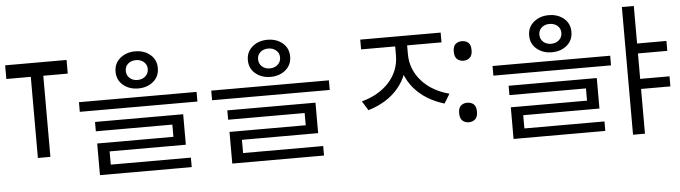

<svg xmlns="http://www.w3.org/2000/svg" viewBox="-52 -910 4713 1330"><g transform="rotate(-5 2305.0 -245.0)"><path d="M438 -659V-564H268V0H181V-564H11V-659Z M916 -677Q979 -677 1021 -641.5Q1063 -606 1063 -548Q1063 -490 1021 -454.5Q979 -419 916 -419Q854 -419 811.5 -454.5Q769 -490 769 -548Q769 -606 811.5 -641.5Q854 -677 916 -677ZM916 -616Q883 -616 861.5 -597Q840 -578 840 -548Q840 -517 861.5 -497.5Q883 -478 916 -478Q949 -478 971 -497.5Q993 -517 993 -548Q993 -578 971 -597Q949 -616 916 -616ZM498 -360H1316V-293H498ZM597 -214H1210V-2H680V112H599V-64H1129V-149H597ZM599 90H1237V156H599Z M1836 -677Q1899 -677 1941 -641.5Q1983 -606 1983 -548Q1983 -490 1941 -454.5Q1899 -419 1836 -419Q1774 -419 1731.5 -454.5Q1689 -490 1689 -548Q1689 -606 1731.5 -641.5Q1774 -677 1836 -677ZM1836 -616Q1803 -616 1781.5 -597Q1760 -578 1760 -548Q1760 -517 1781.5 -497.5Q1803 -478 1836 -478Q1869 -478 1891 -497.5Q1913 -517 1913 -548Q1913 -578 1891 -597Q1869 -616 1836 -616ZM1418 -360H2236V-293H1418ZM1517 -214H2130V-2H1600V112H1519V-64H2049V-149H1517ZM1519 90H2157V156H1519Z M2714 -604H2782V-494Q2782 -423 2760.5 -364.5Q2739 -306 2700 -260Q2661 -214 2608 -181.5Q2555 -149 2491 -130L2451 -195Q2509 -210 2557 -237.5Q2605 -265 2640.5 -303.5Q2676 -342 2695 -390Q2714 -438 2714 -494ZM2729 -604H2797V-494Q2797 -438 2816.5 -390Q2836 -342 2871 -303.5Q2906 -265 2954 -237.5Q3002 -210 3060 -195L3020 -130Q2956 -149 2903 -181.5Q2850 -214 2811 -260Q2772 -306 2750.5 -364.5Q2729 -423 2729 -494ZM2477 -622H3036V-554H2477Z M3177 -414Q3151 -414 3133 -430Q3115 -446 3115 -482Q3115 -520 3133 -535Q3151 -550 3177 -550Q3203 -550 3221 -535Q3239 -520 3239 -482Q3239 -446 3221 -430Q3203 -414 3177 -414ZM3177 14Q3151 14 3133 -2Q3115 -18 3115 -54Q3115 -92 3133 -107Q3151 -122 3177 -122Q3203 -122 3221 -107Q3239 -92 3239 -54Q3239 -18 3221 -2Q3203 14 3177 14Z M3792 -677Q3855 -677 3897 -641.5Q3939 -606 3939 -548Q3939 -490 3897 -454.5Q3855 -419 3792 -419Q3730 -419 3687.5 -454.5Q3645 -490 3645 -548Q3645 -606 3687.5 -641.5Q3730 -677 3792 -677ZM3792 -616Q3759 -616 3737.5 -597Q3716 -578 3716 -548Q3716 -517 3737.5 -497.5Q3759 -478 3792 -478Q3825 -478 3847 -497.5Q3869 -517 3869 -548Q3869 -578 3847 -597Q3825 -616 3792 -616ZM3374 -360H4192V-293H3374ZM3473 -214H4086V-2H3556V112H3475V-64H4005V-149H3473ZM3475 90H4113V156H3475Z M4360 -428H4589V-359H4360ZM4360 -182H4589V-112H4360ZM4302 -689H4385V199H4302Z"/></g></svg>

Font: hexlkorean05
Style: Book
Weight: 400
Designer: Jelle Bosma - Monotype Design Team
Foundry: Monotype Imaging Inc.
Version: Version 2.003